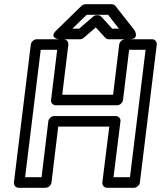

<svg xmlns="http://www.w3.org/2000/svg" viewBox="-20 -865 763 910"><path d="M99 -25 173 -629H251L222 -391C220 -376 233 -366 244 -366H535C550 -366 562 -380 563 -391L592 -629H670L596 -25H518L551 -290C553 -305 540 -315 529 -315H237C222 -315 210 -301 209 -290L177 -25ZM46 0C45 11 53 25 68 25H196C207 25 222 15 224 0L256 -265H498L465 0C464 11 472 25 487 25H615C626 25 641 15 643 0L723 -654C724 -665 716 -679 701 -679H573C562 -679 547 -669 545 -654L516 -416H275L304 -654C305 -665 297 -679 282 -679H154C143 -679 128 -669 126 -654ZM355 -729H323L391 -795H492L544 -729H512L460 -786C456 -791 448 -793 443 -793H439C432 -793 425 -790 421 -786ZM359 -679C364 -679 372 -681 377 -686L434 -735L479 -686C482 -682 488 -679 495 -679H594C643 -679 618 -721 618 -721L527 -837C523 -842 516 -845 509 -845H386C380 -845 371 -842 366 -837L247 -721C209 -684 260 -679 260 -679Z"/></svg>

Font: Falling Sky
Style: ExtOuObl
Weight: 400
Designer: Paul D. Hunt
Foundry: Adobe Systems Incorporated
Version: Version 1.02